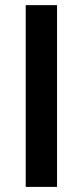

<svg xmlns="http://www.w3.org/2000/svg" viewBox="-20 -731 323 751"><path d="M80.6 -710.9V0H203.1V-710.9Z"/></svg>

Font: Vazirmatn Medium
Style: Regular
Weight: 500
Designer: Saber Rastikerdar
Foundry: Saber Rastikerdar
Version: Version 33.003